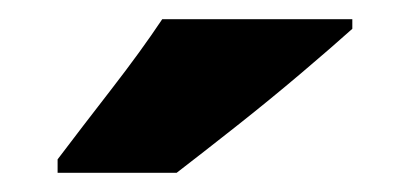

<svg xmlns="http://www.w3.org/2000/svg" viewBox="-20 -786 427 200"><path d="M347 -756Q327 -738 294 -710Q261 -682 225.5 -654Q190 -626 164 -606H40V-620Q65 -653 96 -693Q127 -733 149 -766H347Z"/></svg>

Font: Noto Sans Hebrew SemiCondensed Black
Style: Regular
Weight: 900
Width: 4
Designer: Ben Nathan
Foundry: Google LLC
Version: Version 3.001; ttfautohint (v1.8.4.7-5d5b)